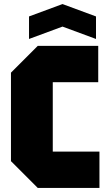

<svg xmlns="http://www.w3.org/2000/svg" viewBox="-20 -926 533 946"><path d="M34 -132V-568L166 -700H464V-521H240V-179H470V0H166ZM123 -734V-845L288 -906L453 -845V-734L288 -795Z"/></svg>

Font: Tektur SemiCondensed ExtraBold
Style: Regular
Weight: 800
Width: 4
Designer: Adam Jagosz
Foundry: Adam Jagosz
Version: Version 1.005;gftools[0.9.30]